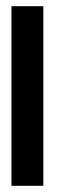

<svg xmlns="http://www.w3.org/2000/svg" viewBox="-20 -600 184 620"><path d="M17 0H120V-580H17Z"/></svg>

Font: Charger Sport
Style: BlkNrw
Weight: 900
Designer: Jasper
Foundry: Cannot Into Space Fonts
Version: Version 1.1